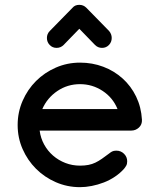

<svg xmlns="http://www.w3.org/2000/svg" viewBox="-20 -759 632 794"><path d="M523 -219H144Q148 -188 162.5 -161.5Q177 -135 199.5 -115.5Q222 -96 250.5 -85Q279 -74 311 -74Q330 -74 345.5 -77Q361 -80 374.5 -86.5Q388 -93 401.5 -102.5Q415 -112 431 -124Q437 -129 443.5 -132.5Q450 -136 461 -136Q480 -136 493 -123Q506 -110 506 -92Q506 -81 502 -74Q498 -67 493 -61Q477 -43 455.5 -28.5Q434 -14 409.5 -4.5Q385 5 359.5 10Q334 15 311 15Q258 15 211 -5.5Q164 -26 129 -61Q94 -96 73.5 -142.5Q53 -189 53 -242Q53 -295 73.5 -342Q94 -389 129 -424Q164 -459 211 -479.5Q258 -500 311 -500Q362 -500 407 -483Q452 -466 487 -434.5Q522 -403 543 -359.5Q564 -316 567 -264Q568 -244 554.5 -231.5Q541 -219 523 -219ZM311 -411Q259 -411 217 -382.5Q175 -354 155 -308H466Q447 -355 404.5 -383Q362 -411 311 -411ZM402 -561Q385 -561 373 -573L308 -640L243 -573Q231 -561 214 -561Q197 -561 185.5 -573Q174 -585 174 -602Q174 -619 186 -631L280 -727Q290 -739 308 -739Q325 -739 337 -727L431 -631Q442 -618 442 -602Q442 -585 430.5 -573Q419 -561 402 -561Z"/></svg>

Font: Hanken
Style: Book
Weight: 400
Designer: Alfredo Marco Pradil
Foundry: Hanken Design Co.
Version: Version 2.06 2014